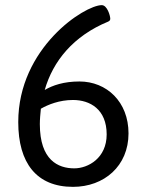

<svg xmlns="http://www.w3.org/2000/svg" viewBox="-20 -722 575 747"><path d="M376 -702C309 -702 51 -536 51 -247C51 -88 122 5 264 5C385 5 480 -76 480 -203C480 -326 395 -405 289 -405C228 -405 185 -390 154 -372C186 -484 265 -582 401 -638C408 -641 409 -646 409 -649C409 -661 397 -702 376 -702ZM264 -333C330 -333 395 -297 395 -199C395 -107 323 -67 269 -67C206 -67 135 -99 135 -239C135 -258 137 -279 139 -299C167 -315 211 -333 264 -333Z"/></svg>

Font: Asap
Style: Regular
Weight: 400
Designer: Pablo Cosgaya
Foundry: Pablo Cosgaya
Version: Version 1.007;PS 001.007;hotconv 1.0.70;makeotf.lib2.5.58329